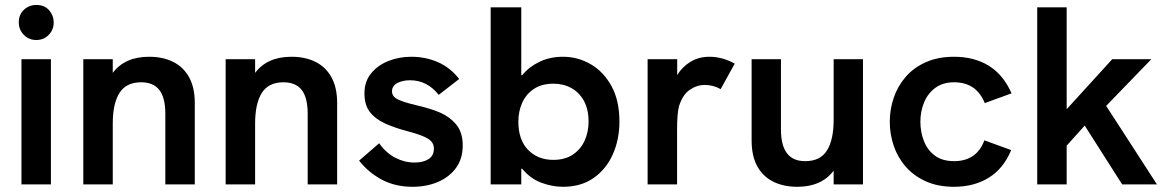

<svg xmlns="http://www.w3.org/2000/svg" viewBox="-20 -726 4592 756"><path d="M180.5 0H64.5V-493H180.5ZM123 -568.5Q93.5 -568.5 73.8 -588.8Q54 -609 54 -638Q54 -668.5 74.2 -687.5Q94.5 -706.5 123 -706.5Q155.5 -706.5 173.5 -685.5Q191.5 -664.5 191.5 -638Q191.5 -609 172 -588.8Q152.5 -568.5 123 -568.5Z M747 0H631V-277.5Q631 -342 607.2 -372Q583.5 -402 535.5 -402Q477 -402 450.5 -360.2Q424 -318.5 424 -238.5V0H308V-493H424V-439Q471.5 -502.5 567 -502.5Q621 -502.5 661.5 -482.5Q702 -462.5 724.5 -422Q747 -381.5 747 -320Z M1307.5 0H1191.5V-277.5Q1191.5 -342 1167.8 -372Q1144 -402 1096 -402Q1037.5 -402 1011 -360.2Q984.5 -318.5 984.5 -238.5V0H868.5V-493H984.5V-439Q1032 -502.5 1127.5 -502.5Q1181.5 -502.5 1222 -482.5Q1262.5 -462.5 1285 -422Q1307.5 -381.5 1307.5 -320Z M1604 9.5Q1537 9.5 1484.2 -18.2Q1431.5 -46 1394 -93.5L1473 -162Q1500 -123.5 1536.5 -104.8Q1573 -86 1612 -86Q1646.5 -86 1667.5 -99.5Q1688.5 -113 1688.5 -141.5Q1688.5 -165 1665.8 -179.5Q1643 -194 1586 -209Q1534 -222.5 1495.8 -240Q1457.5 -257.5 1436.2 -285.2Q1415 -313 1415 -358.5Q1415 -404.5 1440.8 -436.5Q1466.5 -468.5 1508.5 -485.5Q1550.5 -502.5 1599 -502.5Q1656.5 -502.5 1705 -481Q1753.5 -459.5 1788 -415L1707.5 -352.5Q1662 -410 1594.5 -410Q1566 -410 1544.8 -399.2Q1523.5 -388.5 1523.5 -366Q1523.5 -346.5 1545.2 -335.2Q1567 -324 1618 -312Q1676.5 -298.5 1713.2 -282.5Q1750 -266.5 1775 -237.5Q1802 -206 1802 -153.5Q1802 -101.5 1775.8 -65.2Q1749.5 -29 1704.8 -9.8Q1660 9.5 1604 9.5Z M2197 9.5Q2153.5 9.5 2110.8 -6.8Q2068 -23 2036 -61.5H2032.5V0H1912V-697H2032.5V-430H2036Q2063 -463 2104.5 -482.8Q2146 -502.5 2197 -502.5Q2255 -502.5 2305.8 -473.2Q2356.5 -444 2387.8 -387Q2419 -330 2419 -247Q2419 -177 2393.2 -118.8Q2367.5 -60.5 2317.8 -25.5Q2268 9.5 2197 9.5ZM2159 -96.5Q2204.5 -96.5 2235.5 -117.2Q2266.5 -138 2282 -172.2Q2297.5 -206.5 2297.5 -247Q2297.5 -295.5 2279.2 -328.8Q2261 -362 2229.8 -379.2Q2198.5 -396.5 2159 -396.5Q2113.5 -396.5 2082.8 -376.2Q2052 -356 2036.5 -322Q2021 -288 2021 -247Q2021 -175.5 2059.2 -136Q2097.5 -96.5 2159 -96.5Z M2646 0H2530V-493H2646.5V-430.5Q2666 -462.5 2698.5 -482.5Q2731 -502.5 2773.5 -502.5Q2824 -502.5 2873 -475.5L2817.5 -375Q2789 -391.5 2755 -391.5Q2723.5 -391.5 2695.8 -372.2Q2668 -353 2654 -309Q2646 -281 2646 -215.5Z M3119.5 9.5Q3066 9.5 3025.5 -10.2Q2985 -30 2962.2 -70.5Q2939.5 -111 2939.5 -173.5V-493H3055V-216Q3055 -90.5 3151 -91.5Q3209.5 -91.5 3236 -133.2Q3262.5 -175 3262.5 -255V-493H3378V0H3262.5V-54Q3214.5 9.5 3119.5 9.5Z M3737 9.5Q3673 9.5 3625.5 -12Q3578 -33.5 3546.5 -69.5Q3515 -105.5 3499.2 -151.5Q3483.5 -197.5 3483.5 -246.5Q3483.5 -295.5 3499.2 -341.5Q3515 -387.5 3546.5 -423.8Q3578 -460 3625.8 -481.2Q3673.5 -502.5 3737 -502.5Q3816 -502.5 3873.5 -467Q3931 -431.5 3963 -358.5L3857.5 -320Q3824.5 -402 3737 -402Q3692.5 -402 3663 -380.2Q3633.5 -358.5 3618.8 -323.2Q3604 -288 3604 -246.5Q3604 -206.5 3617.8 -171Q3631.5 -135.5 3660.8 -113.5Q3690 -91.5 3737 -91.5Q3825.5 -91.5 3856 -173.5L3961.5 -135Q3931 -61.5 3872.8 -26Q3814.5 9.5 3737 9.5Z M4535.5 0H4398.5L4251 -231.5L4180 -152.5V0H4064V-697H4180V-296L4359.5 -493H4513.5L4335.5 -309Z"/></svg>

Font: Acari Sans Neue
Style: Bold
Weight: 700
Designer: Alfredo Marco Pradil (font), Cristiano Sobral (main changes)
Foundry: Hanken Design Co. (font), Cristiano Sobral (main changes)
Version: Version 2.459;March 19, 2022;FontCreator 14.0.0.2808 64-bit;